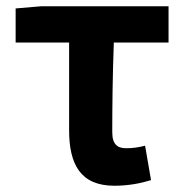

<svg xmlns="http://www.w3.org/2000/svg" viewBox="-20 -580 588 614"><path d="M346 14C391 14 431 6 463 -4L444 -114C420 -108 403 -106 383 -106C356 -106 339 -118 339 -157C339 -236 340 -339 344 -444H519V-560H112L30 -553V-444H201V-164C201 -55 237 14 346 14Z"/></svg>

Font: Noto Sans Japanese Bold
Style: Bold
Weight: 700
Designer: Ryoko NISHIZUKA (kana & ideographs); Paul D. Hunt (Latin, Greek & Cyrillic); Wenlong ZHANG (bopomofo); Sandoll Communica
Foundry: Adobe Systems Incorporated
Version: Version 1.000;PS 1;hotconv 1.0.78;makeotf.lib2.5.61930